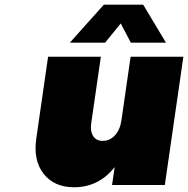

<svg xmlns="http://www.w3.org/2000/svg" viewBox="-20 -789 802 819"><path d="M134.8 -198.2 185.1 -546.9H410.2L369.1 -263.2Q364.3 -229 377.4 -208.5Q390.6 -188 418 -188Q448.7 -188 470.5 -211.9Q492.2 -235.8 498 -275.9L537.1 -546.9H762.2L683.1 0H458L469.2 -76.2Q400.9 9.8 295.9 9.8Q211.4 9.8 166.3 -47.4Q121.1 -104.5 134.8 -198.2ZM277.8 -606.9 422.9 -769H590.8L688 -606.9H538.1L495.1 -689L428.2 -606.9Z"/></svg>

Font: Trueno Black
Style: Italic
Weight: 900
Designer: Julieta Ulanovsky
Foundry: Julieta Ulanovsky
Version: Version 3.001b | FøM Fix